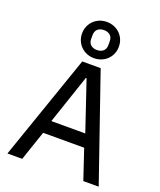

<svg xmlns="http://www.w3.org/2000/svg" viewBox="-174 -1089 997 1196"><g transform="rotate(20 324.5 -491.0)"><path d="M525 0 459 -197H187L120 0H22L264 -698H386L627 0ZM325 -609H320L210 -283H435ZM325 -742Q299 -742 277 -751Q255 -760 238.5 -776Q222 -792 212.5 -814Q203 -836 203 -862Q203 -888 212.5 -910Q222 -932 238.5 -948Q255 -964 277 -973Q299 -982 325 -982Q350 -982 372.5 -973Q395 -964 411.5 -948Q428 -932 437.5 -910Q447 -888 447 -862Q447 -836 437.5 -814Q428 -792 411.5 -776Q395 -760 372.5 -751Q350 -742 325 -742ZM325 -796Q351 -796 366.5 -810Q382 -824 382 -850V-874Q382 -900 366.5 -914Q351 -928 325 -928Q299 -928 283.5 -914Q268 -900 268 -874V-850Q268 -824 283.5 -810Q299 -796 325 -796Z"/></g></svg>

Font: IBM Plex Sans Thai Text
Style: Regular
Weight: 450
Designer: Mike Abbink, Paul van der Laan, Pieter van Rosmalen, Ben Mitchell, Mark Frömberg
Foundry: Bold Monday
Version: Version 1.1